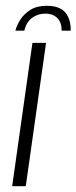

<svg xmlns="http://www.w3.org/2000/svg" viewBox="-20 -643 264 663"><path d="M142 -623Q169 -623 186 -614.5Q203 -606 211 -592.5Q219 -579 222 -564Q225 -549 224 -537H193Q193 -566 177.5 -581Q162 -596 137 -596Q111 -596 91 -581.5Q71 -567 64 -537H33Q38 -556 50.5 -575.5Q63 -595 85 -609Q107 -623 142 -623ZM22 0 92 -495H139L69 0Z"/></svg>

Font: Alumni Sans Light
Style: Italic
Weight: 300
Italic angle: -8°
Version: Version 1.016